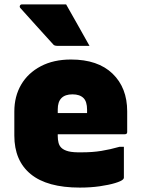

<svg xmlns="http://www.w3.org/2000/svg" viewBox="-20 -834 640 871"><path d="M302 -564Q424 -564 490.5 -500Q557 -436 557 -329V-235Q557 -225 546 -225H242V-217Q242 -200 245.5 -186.5Q249 -173 258 -164Q269 -153 290.5 -147.5Q312 -142 353 -143Q400 -143 440 -149.5Q480 -156 522 -168H542V-28Q542 -24 538 -20Q530 -12 502 -3.5Q474 5 432.5 11Q391 17 342 17Q194 17 119.5 -44Q45 -105 45 -219V-328Q45 -397 76 -450Q107 -503 165 -533.5Q223 -564 302 -564ZM309 -406Q242 -406 242 -338V-321H375V-336Q375 -373 359 -389Q342 -406 309 -406ZM280 -814Q307 -766 333.5 -719.5Q360 -673 386 -626H240Q226 -626 221 -633Q177 -682 143.5 -718.5Q110 -755 72 -798Q68 -803 70.5 -808.5Q73 -814 79 -814Z"/></svg>

Font: Recursive Mn Lnr St Blk
Style: Regular
Weight: 900
Monospace: yes
Version: Version 1.079;hotconv 1.0.112;makeotfexe 2.5.65598; ttfautoh